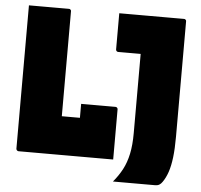

<svg xmlns="http://www.w3.org/2000/svg" viewBox="-55 -757 960 919"><g transform="rotate(5 425.0 -297.5)"><path d="M58 0Q56 0 54 -1Q52 -2 50.5 -3.5Q49 -5 48 -7Q47 -9 47 -11Q47 -61 47 -110.5Q47 -160 47 -210Q47 -260 47 -309.5Q47 -359 47 -409Q47 -459 47 -508.5Q47 -558 47 -607Q47 -631 47 -654Q47 -677 47 -700Q80 -700 111.5 -700Q143 -700 174.5 -700Q206 -700 239 -700Q243 -700 245 -698.5Q247 -697 248.5 -695Q250 -693 250 -689Q250 -648 250 -606Q250 -564 250 -522Q250 -480 250 -437Q250 -394 250 -352Q250 -310 250 -268Q250 -226 250 -185H352Q392 -185 421.5 -173.5Q451 -162 470.5 -139Q490 -116 500.5 -81.5Q511 -47 513 0ZM337 -252Q370 -252 395 -252Q420 -252 445 -252Q470 -252 502 -252Q505 -252 507.5 -250.5Q510 -249 511.5 -246.5Q513 -244 513 -241Q513 -206 513 -177Q513 -148 513 -120.5Q513 -93 513 -64Q513 -35 513 0Q455 -2 415.5 -23Q376 -44 356.5 -83Q337 -122 337 -174Q337 -190 337 -201.5Q337 -213 337 -225Q337 -237 337 -252ZM521 105Q547 74 564.5 41Q582 8 591 -34.5Q600 -77 600 -135Q600 -157 600 -196Q600 -235 600 -282.5Q600 -330 600 -379Q600 -428 600 -471Q600 -514 600 -544L616 -503L586 -534L629 -515Q609 -515 588 -515Q567 -515 548 -515Q529 -515 514.5 -515Q500 -515 492 -515Q487 -515 484 -518.5Q481 -522 481 -526Q481 -570 481 -613Q481 -656 481 -700Q496 -700 527.5 -700Q559 -700 601.5 -700Q644 -700 693 -700Q742 -700 792 -700Q796 -700 798 -698.5Q800 -697 801.5 -695Q803 -693 803 -689Q803 -645 803 -588.5Q803 -532 803 -470.5Q803 -409 803 -348Q803 -287 803 -232Q803 -177 803 -134Q803 -77 798 -35.5Q793 6 783 35.5Q773 65 758 86Q752 95 744 100Q736 105 724 105Q698 105 661.5 105Q625 105 588 105Q551 105 521 105Z"/></g></svg>

Font: Recursive Black
Style: Regular
Weight: 900
Version: Version 1.085